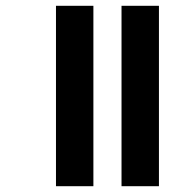

<svg xmlns="http://www.w3.org/2000/svg" viewBox="-20 -642 654 662"><path d="M399 -622H528V0H399ZM173 -622H302V0H173Z"/></svg>

Font: Noto Sans Devanagari UI SemiCondensed
Style: Bold
Weight: 700
Width: 4
Designer: Jelle Bosma - Monotype Design Team
Foundry: Monotype Imaging Inc.
Version: Version 2.004; ttfautohint (v1.8.4.7-5d5b)